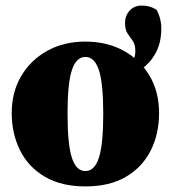

<svg xmlns="http://www.w3.org/2000/svg" viewBox="-20 -652 612 688"><path d="M286 16Q200 16 141 -18.5Q82 -53 52 -113Q22 -173 22 -247Q22 -322 56 -379.5Q90 -437 149.5 -470Q209 -503 286 -503Q363 -503 422.5 -470.5Q482 -438 516 -380.5Q550 -323 550 -247Q550 -171 519.5 -111.5Q489 -52 430.5 -18Q372 16 286 16ZM286 -39Q319 -39 334.5 -87Q350 -135 350 -244Q350 -353 334.5 -400.5Q319 -448 286 -448Q253 -448 237.5 -400.5Q222 -353 222 -244Q222 -135 237.5 -87Q253 -39 286 -39ZM409 -378V-412Q433 -414 449 -427.5Q465 -441 465 -469Q465 -492 456 -505Q447 -518 437.5 -531.5Q428 -545 428 -570Q428 -596 444.5 -614Q461 -632 487 -632Q503 -632 515.5 -628.5Q528 -625 541 -617Q558 -586 558 -550Q558 -498 537 -460.5Q516 -423 482.5 -402Q449 -381 409 -378Z"/></svg>

Font: Source Serif 4 Black
Style: Regular
Weight: 900
Designer: Frank Grießhammer
Foundry: Adobe
Version: Version 4.005;hotconv 1.1.0;makeotfexe 2.6.0